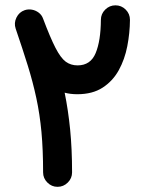

<svg xmlns="http://www.w3.org/2000/svg" viewBox="-20 -660 555 735"><path d="M200.2 55.2Q177.7 55.2 161.4 38.8Q145 22.5 145 0Q145 -86.4 138.7 -154.8Q132.3 -223.1 119.1 -284.4Q106 -345.7 86.2 -409.4Q66.4 -473.1 40 -550.3Q32.7 -571.8 43 -592.8Q53.2 -613.8 74.7 -621.1Q87.9 -625.5 102.1 -623Q116.2 -620.6 128.2 -611.6Q140.1 -602.5 145 -588.4Q172.4 -515.6 192.4 -476.8Q212.4 -438 231.7 -423.8Q251 -409.7 276.9 -409.7Q326.7 -409.7 346.2 -456.8Q365.7 -503.9 366.2 -584Q366.2 -606.9 382.8 -623.3Q399.4 -639.6 421.9 -639.6Q444.8 -639.6 461.2 -623.3Q477.5 -606.9 477.5 -584Q477.1 -533.7 467.3 -483.2Q457.5 -432.6 434.6 -391.1Q411.6 -349.6 372.8 -324.5Q334 -299.3 275.9 -299.3Q249.5 -299.3 227.5 -305.2Q241.2 -237.8 248.5 -164.1Q255.9 -90.3 255.9 0Q255.9 22.5 239.5 38.8Q223.1 55.2 200.2 55.2Z"/></svg>

Font: Mikhak-FD SemiBold
Style: Regular
Weight: 600
Designer: Amin Abedi
Version: Version 3.2